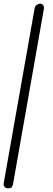

<svg xmlns="http://www.w3.org/2000/svg" viewBox="-36 -720 287 1040"><path d="M201 -668 35 275Q34 282 29.5 291Q25 300 8 300Q-5 300 -11.5 292Q-18 284 -16 273L151 -672Q153 -686 162.5 -693Q172 -700 181 -700Q191 -700 197.5 -692.5Q204 -685 201 -668Z"/></svg>

Font: Edu QLD Beginners
Style: Regular
Weight: 400
Designer: Tina and Corey Anderson
Foundry: Google for Education
Version: Version 1.001